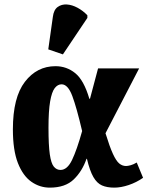

<svg xmlns="http://www.w3.org/2000/svg" viewBox="-20 -849 686 879"><path d="M208 10Q162 10 123.5 -17Q85 -44 62 -102.5Q39 -161 39 -257Q39 -403 94 -474.5Q149 -546 234 -546Q285 -546 324.5 -514Q364 -482 389 -397H392L429 -536H617L463 -239Q482 -177 497 -144.5Q512 -112 526 -100.5Q540 -89 557 -89Q565 -89 578 -92.5Q591 -96 606 -105L635 -35Q605 -14 569.5 -2Q534 10 503 10Q470 10 447 0Q424 -10 407.5 -38.5Q391 -67 378 -122H376Q357 -66 318 -28Q279 10 208 10ZM257 -71Q288 -71 310 -117Q332 -163 356 -249Q331 -356 311 -409.5Q291 -463 262 -463Q244 -463 230.5 -445.5Q217 -428 209.5 -384.5Q202 -341 202 -264Q202 -184 208 -142.5Q214 -101 226.5 -86Q239 -71 257 -71ZM268 -600 201 -623 222 -772Q226 -804 244 -817Q262 -830 286 -828.5Q310 -827 335 -813.5Q360 -800 380 -779V-767Z"/></svg>

Font: Noto Serif Condensed Black
Style: Regular
Weight: 900
Width: 3
Designer: Monotype Design Team
Foundry: Monotype Imaging Inc.
Version: Version 2.015; ttfautohint (v1.8.4.7-5d5b)